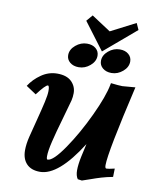

<svg xmlns="http://www.w3.org/2000/svg" viewBox="-89 -873 762 949"><g transform="rotate(10 291.5 -398.0)"><path d="M374.5 -636.7 272 -772.9 298.8 -804.2 395 -741.2Q458 -772.9 519.5 -805.2L534.2 -772.5ZM175.8 2.4Q131.8 2.4 108.4 -22.2Q85 -46.9 85 -89.8Q85 -121.1 94.2 -158.7Q100.1 -183.1 116 -243.9Q131.8 -304.7 140.1 -341.8Q148.4 -378.9 148.4 -397.9Q148.4 -424.8 141.1 -424.8Q129.4 -424.8 88.9 -371.1L38.1 -404.8Q60.5 -439.9 97.2 -465.3Q133.8 -490.7 177.2 -490.7Q224.6 -490.7 248.8 -466.8Q272.9 -442.9 272.9 -409.2Q272.9 -390.6 268.6 -372.1Q262.2 -346.7 241.5 -275.4Q220.7 -204.1 209 -155Q197.3 -106 197.3 -80.6Q197.3 -63.5 202.6 -63.5Q230.5 -63.5 284.7 -142.6Q338.9 -221.7 386 -322Q433.1 -422.4 444.3 -482.4Q445.3 -487.3 445.8 -490.2Q487.3 -485.4 503.9 -485.4L568.4 -490.7Q489.7 -152.3 489.7 -86.9Q489.7 -70.3 496.6 -70.3Q507.3 -70.3 537.6 -77.6L536.6 -35.6Q505.4 -29.8 480 -22.2Q454.6 -14.6 429.4 -5.4Q404.3 3.9 387.7 8.8L366.7 5.9Q355.5 -9.8 355.5 -37.6Q355.5 -65.9 364.3 -107.4Q371.1 -141.1 378.9 -172.9Q268.6 2.4 175.8 2.4ZM296.4 -662.1Q323.7 -662.1 340.3 -647.9Q356.9 -633.8 356.9 -611.8Q356.9 -583.5 331.5 -561.8Q306.2 -540 274.4 -540Q247.6 -540 230.5 -554.2Q213.4 -568.4 213.4 -590.3Q213.4 -618.7 239.3 -640.4Q265.1 -662.1 296.4 -662.1ZM460.9 -662.1Q487.8 -662.1 504.4 -647.9Q521 -633.8 521 -611.8Q521 -583.5 495.6 -561.8Q470.2 -540 439 -540Q412.1 -540 395 -554.2Q377.9 -568.4 377.9 -590.3Q377.9 -618.7 403.6 -640.4Q429.2 -662.1 460.9 -662.1Z"/></g></svg>

Font: Flanker
Style: Bold Italic
Weight: 700
Italic angle: -12°
Designer: Flanker
Version: Version 2.000